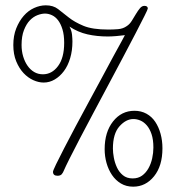

<svg xmlns="http://www.w3.org/2000/svg" viewBox="-20 -682 674 721"><path d="M30 -513Q30 -548 41 -575.5Q52 -603 69 -622.5Q86 -642 108 -652Q130 -662 152 -662Q180 -662 198 -648Q216 -634 238 -616.5Q260 -599 293.5 -585Q327 -571 387 -571Q405 -571 423.5 -572.5Q442 -574 456 -584Q467 -591 475 -604Q483 -617 490.5 -629.5Q498 -642 505.5 -651Q513 -660 522 -660Q535 -660 535 -650Q535 -647 522.5 -622Q510 -597 489.5 -557.5Q469 -518 442.5 -468Q416 -418 387.5 -364.5Q359 -311 331 -258.5Q303 -206 280 -162Q257 -118 241 -86Q225 -54 220 -42Q217 -34 212 -28Q207 -22 196 -22Q179 -22 179 -37Q179 -41 190.5 -65Q202 -89 221 -125.5Q240 -162 264 -207.5Q288 -253 313.5 -299.5Q339 -346 363 -391Q387 -436 406 -471Q425 -506 437 -527.5Q449 -549 449 -550Q435 -548 416.5 -546.5Q398 -545 385 -545Q344 -545 308.5 -553Q273 -561 241 -582Q249 -567 250.5 -551.5Q252 -536 252 -526Q252 -492 243.5 -463.5Q235 -435 220 -415Q205 -395 185.5 -383.5Q166 -372 144 -372Q125 -372 105 -381Q85 -390 68.5 -407.5Q52 -425 41 -451.5Q30 -478 30 -513ZM373 -122Q373 -186 404.5 -226Q436 -266 485 -266Q510 -266 530 -255Q550 -244 563 -224.5Q576 -205 583 -179.5Q590 -154 590 -125Q590 -59 558.5 -20Q527 19 480 19Q454 19 434 7Q414 -5 400.5 -25Q387 -45 380 -70Q373 -95 373 -122ZM404 -124Q404 -109 407.5 -90Q411 -71 419 -53.5Q427 -36 441.5 -24Q456 -12 478 -12Q499 -12 513.5 -22.5Q528 -33 537.5 -50Q547 -67 551.5 -87.5Q556 -108 556 -128Q556 -158 549 -178.5Q542 -199 531 -211.5Q520 -224 507 -229.5Q494 -235 481 -235Q453 -235 428.5 -207.5Q404 -180 404 -124ZM61 -513Q61 -490 67 -470Q73 -450 83.5 -435Q94 -420 108.5 -411.5Q123 -403 141 -403Q175 -403 198 -434Q221 -465 221 -521Q221 -551 214.5 -572Q208 -593 198 -606Q188 -619 175 -625Q162 -631 149 -631Q136 -631 120.5 -625Q105 -619 92 -605.5Q79 -592 70 -569Q61 -546 61 -513Z"/></svg>

Font: Life Savers
Style: Regular
Weight: 400
Version: Version 2.001; ttfautohint (v0.93) -l 8 -r 50 -G 200 -x 14 -